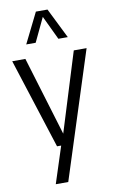

<svg xmlns="http://www.w3.org/2000/svg" viewBox="-109 -863 672 1138"><g transform="rotate(-10 227.0 -294.0)"><path d="M130.9 220 202.2 0 222.1 -53.6 373.7 -542.6H450.8L206 220ZM177.3 0 3.2 -542.6H82.4L246.9 0ZM102.3 -626.3 192.4 -808H262.3L352.4 -626.3H295.7L221.6 -782.4H233.2L159.1 -626.3Z"/></g></svg>

Font: Encode Sans Condensed Thin
Style: Regular
Weight: 100
Width: 3
Designer: Multiple Designers
Foundry: Impallari Type
Version: Version 3.002